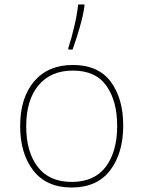

<svg xmlns="http://www.w3.org/2000/svg" viewBox="-20 -827 640 857"><path d="M70 -264Q70 -391 132.5 -464Q195 -537 305 -537Q419 -537 474.5 -462Q530 -387 530 -267Q530 -143 471.5 -66.5Q413 10 300 10Q188 10 129 -65.5Q70 -141 70 -264ZM503 -265Q503 -376 455 -444Q407 -512 305 -512Q207 -512 152 -446.5Q97 -381 97 -263Q97 -149 148.5 -82Q200 -15 300 -15Q401 -15 452 -82.5Q503 -150 503 -265ZM285 -613Q299 -655 311.5 -708.5Q324 -762 329 -807H357V-799Q351 -757 335.5 -703.5Q320 -650 304 -606H285Z"/></svg>

Font: Noto Sans Mono UI Thin
Style: Regular
Weight: 250
Monospace: yes
Designer: Monotype Design team
Foundry: Monotype Imaging Inc.
Version: Version 1.000